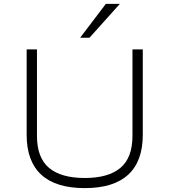

<svg xmlns="http://www.w3.org/2000/svg" viewBox="-20 -959 872 987"><path d="M416 8Q267 8 192 -61Q117 -130 117 -266V-705H170V-261Q170 -148 232 -96Q294 -44 416 -44Q537 -44 599 -96Q661 -148 661 -261V-705H714V-266Q714 -130 639 -61Q564 8 416 8ZM392 -765 524 -939H596L440 -765Z"/></svg>

Font: Nunito Sans 7pt SemiExpanded ExtraLight
Style: Regular
Weight: 250
Width: 6
Designer: Vernon Adams
Foundry: Vernon Adams
Version: Version 3.101;gftools[0.9.27]